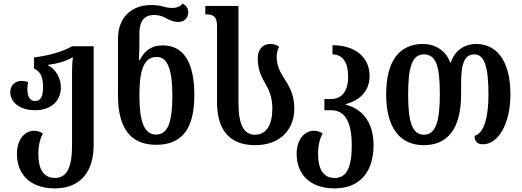

<svg xmlns="http://www.w3.org/2000/svg" viewBox="-20 -793 2896 1066"><path d="M285 253C419 253 500 169 500 11V-536H380C324 -504 251 -485 169 -474V-412C207 -395 219 -362 219 -309C219 -257 206 -232 175 -232C146 -232 132 -258 132 -298C132 -311 133 -325 136 -337C124 -342 111 -344 101 -344C59 -344 37 -314 37 -282C37 -227 88 -181 175 -181C260 -181 318 -229 318 -309C318 -355 293 -407 247 -430V-433C298 -439 345 -453 380 -473H385C381 -447 380 -424 380 -399V13C380 138 351 195 285 195C217 195 193 138 193 63C193 10 204 -25 218 -52C204 -61 187 -67 170 -67C122 -67 74 -25 74 62C74 171 144 253 285 253Z M847 11C990 11 1059 -77 1059 -265C1059 -451 997 -541 883 -541C817 -541 780 -507 756 -459H751C753 -490 754 -531 754 -560V-607C754 -681 785 -710 836 -710C864 -710 887 -701 905 -690C925 -680 945 -671 970 -671C998 -671 1025 -689 1025 -724C1025 -750 1011 -765 993 -773C979 -755 960 -749 937 -749C920 -749 904 -751 886 -757C867 -762 848 -765 818 -765C717 -765 635 -702 635 -578V-264C635 -76 709 11 847 11ZM847 -46C778 -46 754 -124 754 -264C754 -397 776 -477 850 -477C913 -477 937 -400 937 -263C937 -117 913 -46 847 -46Z M1396 13C1541 13 1614 -79 1614 -190C1614 -272 1583 -319 1555 -362C1535 -395 1516 -428 1516 -478C1516 -498 1521 -519 1530 -533C1519 -542 1504 -549 1480 -549C1438 -549 1411 -517 1411 -471C1411 -403 1433 -364 1454 -327C1474 -292 1492 -254 1492 -190C1492 -102 1460 -45 1396 -45C1335 -45 1304 -98 1304 -221V-760H1120V-713H1125C1166 -713 1185 -700 1185 -647V-225C1185 -78 1249 13 1396 13Z M1838 253C1972 253 2054 168 2054 12C2054 -130 1976 -193 1899 -212V-215C1976 -235 2032 -286 2032 -371C2032 -477 1950 -542 1826 -542V-491C1883 -491 1913 -446 1913 -368C1913 -282 1874 -243 1817 -243H1781V-181H1819C1894 -181 1933 -119 1933 14C1933 138 1904 195 1838 195C1770 195 1746 138 1746 63C1746 10 1757 -25 1771 -52C1757 -61 1740 -67 1723 -67C1675 -67 1627 -24 1627 61C1627 171 1697 253 1838 253Z M2333 13C2466 13 2540 -79 2540 -269V-331C2540 -445 2561 -491 2614 -491C2671 -491 2692 -417 2692 -269C2692 -140 2667 -53 2615 -39C2615 -9 2627 8 2662 8C2745 8 2814 -105 2814 -268C2814 -457 2737 -549 2623 -549C2563 -549 2506 -516 2483 -446H2479C2456 -515 2391 -549 2330 -549C2197 -549 2124 -455 2124 -269C2124 -80 2203 13 2333 13ZM2334 -45C2269 -45 2246 -115 2246 -269C2246 -422 2269 -491 2333 -491C2401 -491 2422 -428 2422 -269C2422 -120 2399 -45 2334 -45Z"/></svg>

Font: Noto Serif Georgian Condensed SemiBold
Style: Regular
Weight: 600
Width: 3
Designer: Monotype Design Team, Akaki Razmadze
Foundry: Google LLC
Version: Version 2.003